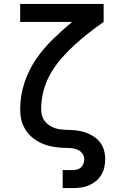

<svg xmlns="http://www.w3.org/2000/svg" viewBox="-20 -755 640 980"><path d="M300 205V113H353Q365 113 376 109.5Q387 106 395 98Q403 90 406.5 79Q410 68 410 56Q410 42 401 29.5Q392 17 379 10.5Q366 4 351 2Q336 0 321.5 0Q307 0 292.5 -1Q278 -2 263.5 -4Q249 -6 234.5 -9.5Q220 -13 206.5 -18Q193 -23 179.5 -30Q166 -37 154.5 -45.5Q143 -54 132.5 -64.5Q122 -75 114 -87Q106 -99 99.5 -112.5Q93 -126 89.5 -140Q86 -154 84.5 -169Q83 -184 83 -198Q83 -265 104 -330Q125 -395 162.5 -450.5Q200 -506 248 -553Q296 -600 348 -643H83V-735H509V-643Q470 -616 432.5 -586.5Q395 -557 360 -525Q325 -493 293.5 -457Q262 -421 238.5 -380Q215 -339 202.5 -292.5Q190 -246 190 -198Q190 -182 194 -166.5Q198 -151 207.5 -138Q217 -125 230.5 -116Q244 -107 259 -101.5Q274 -96 290 -94.5Q306 -93 322 -92Q345 -92 368 -89.5Q391 -87 413 -80Q435 -73 455 -60.5Q475 -48 489.5 -30Q504 -12 510.5 10.5Q517 33 517 56Q517 77 512.5 98Q508 119 497.5 137Q487 155 470.5 168.5Q454 182 435 190.5Q416 199 395 202Q374 205 353 205Z"/></svg>

Font: Iosevka Curly SmBdEx
Style: Regular
Weight: 600
Width: 7
Monospace: yes
Designer: Belleve Invis
Foundry: Belleve Invis
Version: Version 11.1.0; ttfautohint (v1.8.3)